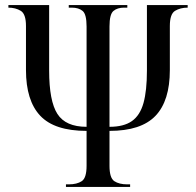

<svg xmlns="http://www.w3.org/2000/svg" viewBox="-20 -734 768 754"><path d="M239 0V-10H250Q282 -10 301 -22.5Q320 -35 320 -83V-220Q194 -220 138 -279.5Q82 -339 82 -459V-632Q82 -679 61.5 -691.5Q41 -704 13 -704V-714H173V-457Q173 -337 205.5 -286.5Q238 -236 320 -236V-630Q320 -678 304.5 -691Q289 -704 262 -704H250V-714H480V-704H467Q441 -704 425.5 -691Q410 -678 410 -630V-236Q466 -236 498 -258.5Q530 -281 543.5 -329.5Q557 -378 557 -457V-714H717V-704Q688 -704 667.5 -691.5Q647 -679 647 -632V-459Q647 -338 590.5 -279Q534 -220 410 -220V-83Q410 -35 429 -22.5Q448 -10 480 -10H491V0Z"/></svg>

Font: Noto Serif Display Condensed
Style: Regular
Weight: 400
Width: 3
Designer: Monotype Design Team
Foundry: Monotype Imaging Inc.
Version: Version 2.009